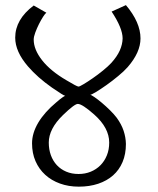

<svg xmlns="http://www.w3.org/2000/svg" viewBox="-20 -715 610 740"><path d="M521.5 -566.9Q521.5 -513.2 472.2 -456.5Q458 -440.4 435.5 -421.9Q413.1 -403.3 390.4 -387.2Q367.7 -371.1 349.9 -360.4Q332 -349.6 327.6 -349.6Q331.1 -349.6 344 -340.8Q356.9 -332 372.6 -318.8Q388.2 -305.7 404.1 -290Q419.9 -274.4 430.2 -260.7Q448.2 -235.8 456.5 -210.7Q464.8 -185.5 465.3 -160.2Q465.3 -121.1 452.4 -90.6Q439.5 -60.1 415.8 -39.1Q392.1 -18.1 358.4 -6.8Q324.7 4.4 283.7 4.4Q244.1 4.4 211.2 -7.6Q178.2 -19.5 154.3 -41.3Q130.4 -63 116.9 -93.8Q103.5 -124.5 103.5 -162.6Q103.5 -202.1 127.7 -242.7Q151.9 -283.2 197.8 -321.3Q212.4 -334 220.7 -339.6Q229 -345.2 231.4 -345.7Q226.1 -345.7 180.2 -377.4Q125 -416 87.9 -459Q38.6 -516.1 38.6 -569.8Q38.6 -640.1 109.9 -693.8L158.7 -666Q154.3 -663.1 146.2 -650.6Q138.2 -638.2 130.1 -622.1Q122.1 -606 116 -589.6Q109.9 -573.2 109.9 -562.5Q109.9 -523.9 142.3 -482.7Q174.8 -441.4 235.8 -405.8Q276.4 -381.3 282.7 -381.3Q286.6 -381.3 302.2 -390.6Q317.9 -399.9 337.6 -413.6Q357.4 -427.2 377.2 -443.4Q397 -459.5 409.2 -472.7Q431.2 -497.1 441.7 -520.5Q452.1 -543.9 452.6 -566.9Q452.6 -606.4 410.2 -670.4L465.3 -695.3Q521.5 -628.9 521.5 -566.9ZM400.9 -165.5Q400.9 -222.2 343.3 -273.4Q296.9 -314.5 279.8 -314.5Q267.1 -314.5 222.7 -271.5Q168 -218.3 168 -165.5Q168 -139.2 176 -116.9Q184.1 -94.7 199 -78.6Q213.9 -62.5 235.1 -53.5Q256.3 -44.4 282.7 -44.4Q308.1 -44.4 329.6 -53.2Q351.1 -62 366.9 -77.9Q382.8 -93.8 391.8 -116Q400.9 -138.2 400.9 -165.5Z"/></svg>

Font: SakalBharati
Style: Regular
Weight: 400
Designer: CDAC GIST
Foundry: CDAC
Version: 13.02